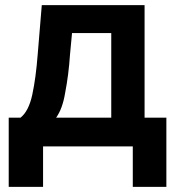

<svg xmlns="http://www.w3.org/2000/svg" viewBox="-20 -568 695 749"><path d="M60 -109Q92 -134 106 -199Q120 -264 127 -355L143 -548H544V-109H629V161H498V3H148V161H14V-109ZM414 -439H261L253 -354Q248 -277 234 -205Q224 -144 199 -109H414Z"/></svg>

Font: Sinter Bold
Style: Regular
Weight: 700
Foundry: Adobe & rsms
Version: Version 1.000